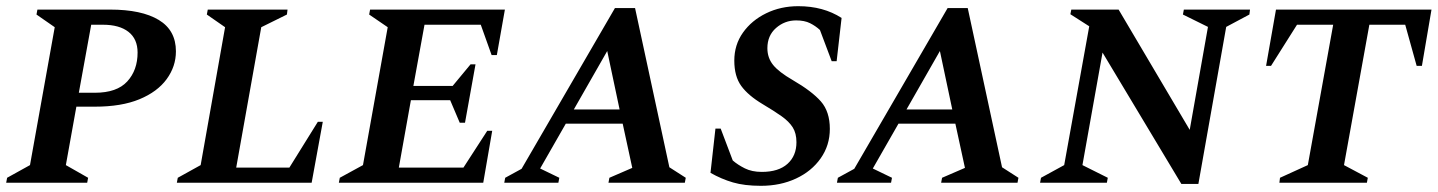

<svg xmlns="http://www.w3.org/2000/svg" viewBox="-27 -591 4650 621"><path d="M-7 0 -4 -16 70 -57 150 -503 91 -544 94 -560H329Q431 -560 486.5 -526.5Q542 -493 542 -425Q542 -376 512 -335Q482 -294 424 -270Q366 -246 280 -246H220L186 -57L258 -16L255 0ZM268 -511 228 -291H280Q351 -291 384.5 -327.5Q418 -364 418 -421Q418 -465 388.5 -488Q359 -511 306 -511Z M545 0 548 -16 622 -57 701 -503 642 -544 645 -560H903L901 -544L818 -503L737 -49H909L1001 -197H1017L981 0Z M1069 0 1072 -16 1147 -57 1227 -503 1167 -544 1170 -560H1606L1580 -413H1563L1528 -511H1346L1310 -313H1437L1495 -383H1511L1477 -194H1460L1429 -267H1302L1263 -49H1472L1549 -168H1565L1536 0Z M1604 0 1607 -16 1660 -45 1962 -565H2027L2138 -50L2191 -16L2188 0H1941L1944 -16L2018 -48L1987 -191H1803L1720 -46L1782 -16L1779 0ZM1829 -237H1977L1937 -426Z M2434 10Q2381 10 2343.5 -1Q2306 -12 2271 -32L2287 -175H2304L2343 -72Q2359 -58 2382 -46.5Q2405 -35 2437 -35Q2491 -35 2520 -61Q2549 -87 2549 -131Q2549 -160 2537 -179Q2525 -198 2501 -215Q2477 -232 2440 -254Q2393 -282 2370.5 -313Q2348 -344 2348 -395Q2348 -446 2376 -485.5Q2404 -525 2451 -548Q2498 -571 2555 -571Q2636 -571 2695 -533L2679 -393H2663L2625 -494Q2611 -507 2593 -516Q2575 -525 2548 -525Q2511 -525 2483 -500.5Q2455 -476 2455 -435Q2455 -404 2473.5 -381Q2492 -358 2537 -332Q2599 -296 2628 -263Q2657 -230 2657 -174Q2657 -121 2627.5 -79Q2598 -37 2547.5 -13.5Q2497 10 2434 10Z M2680 0 2683 -16 2736 -45 3038 -565H3103L3214 -50L3267 -16L3264 0H3017L3020 -16L3094 -48L3063 -191H2879L2796 -46L2858 -16L2855 0ZM2905 -237H3053L3013 -426Z M3337 0 3340 -16 3415 -57 3496 -506 3435 -545 3438 -560H3591L3821 -171L3880 -504L3799 -544L3802 -560H4016L4014 -544L3939 -504L3849 4H3794L3539 -421L3474 -57L3556 -16L3553 0Z M4111 0 4113 -16 4203 -57 4285 -511H4168L4084 -378H4068L4100 -560H4603L4572 -378H4555L4518 -511H4402L4320 -57L4397 -16L4394 0Z"/></svg>

Font: Spectral SC SemiBold
Style: Italic
Weight: 600
Italic angle: -10°
Designer: Jean-Baptiste Levee
Foundry: Production Type
Version: Version 2.001